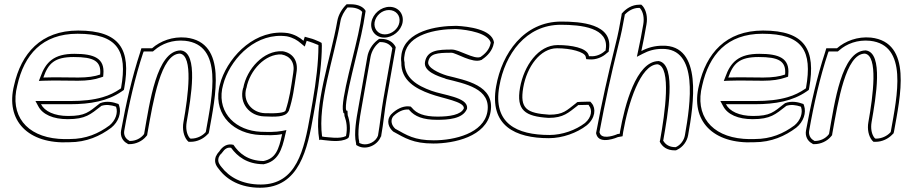

<svg xmlns="http://www.w3.org/2000/svg" viewBox="-20 -642 4237 899"><path d="M46 -243C4 -77 112 34 305 24C385 24 449 -5 501 -44C536 -72 549 -115 538 -147L535 -155C510 -164 480 -171 449 -159L445 -156C395 -117 380 -99 299 -99C234 -99 189 -121 172 -154H307C404 -154 485 -169 550 -214L560 -221L562 -231C594 -410 542 -499 346 -499C171 -499 79 -391 46 -243ZM61 -242C93 -385 177 -484 343 -484C531 -484 578 -404 547 -231L546 -228L543 -226C518 -209 492 -196 461 -187C417 -174 367 -169 310 -169H146L159 -145C179 -106 229 -84 297 -84C381 -84 404 -107 452 -144L454 -146C477 -154 500 -150 522 -143L524 -140C533 -114 521 -78 493 -55C442 -17 383 9 307 9H306C287 10 271 9 254 8C103 -4 25 -102 61 -242ZM162 -263 182 -264C236 -266 293 -264 345 -264C389 -264 423 -269 451 -279L463 -283L464 -294C471 -369 422 -390 328 -390C233 -390 194 -352 169 -281ZM183 -279C206 -345 235 -375 325 -375C418 -375 455 -357 449 -293C424 -284 390 -279 347 -279C295 -279 238 -281 183 -279Z M547 -31C542 -5 554 19 576 30L580 33H586C616 33 646 19 664 -3L669 -9L670 -16C698 -172 733 -389 822 -391C886 -383 861 -193 839 -70C833 -37 840 -5 856 15L863 22H873C903 22 932 8 951 -12L957 -18L959 -26C988 -189 1047 -444 851 -466C788 -472 731 -450 692 -416H642L636 -396C599 -284 569 -153 547 -31ZM562 -31C583 -152 613 -283 650 -394L653 -401H696L702 -406C737 -437 788 -457 847 -451C1026 -431 974 -195 944 -26L943 -23L941 -21C926 -5 901 7 876 7H872L868 4C854 -13 849 -41 854 -70C874 -185 911 -395 827 -406H826H825C713 -403 681 -162 655 -16L654 -14L652 -11C638 6 615 18 589 18H587L585 17L584 16C567 7 558 -11 562 -31Z M1005 -225C983 -99 1078 -15 1198 -10C1233 -9 1266 -7 1301 -14C1285 61 1270 100 1214 112C1140 111 1099 75 1073 36C1044 29 1022 43 1006 68C999 75 994 83 990 92C980 122 998 141 1005 150C1042 200 1106 237 1198 237C1382 237 1420 56 1448 -105L1459 -168C1475 -261 1487 -353 1487 -429L1486 -441L1475 -447C1459 -454 1445 -460 1432 -463L1407 -470L1401 -451C1383 -467 1359 -481 1328 -487C1179 -508 1057 -385 1016 -268C1012 -254 1007 -239 1005 -225ZM1020 -225C1022 -237 1027 -253 1031 -266C1070 -378 1184 -491 1323 -472C1352 -466 1372 -454 1389 -439L1407 -424L1416 -451L1425 -448H1426C1437 -445 1451 -439 1466 -433L1471 -431V-426C1471 -351 1460 -260 1444 -168L1433 -105C1404 60 1369 222 1201 222C1113 222 1053 187 1017 140C1009 130 997 116 1004 95C1007 88 1010 83 1015 78L1018 76L1019 74C1033 54 1045 47 1062 50C1091 90 1136 126 1212 127H1214H1215C1282 113 1300 61 1316 -13L1321 -33L1301 -29C1269 -23 1236 -24 1201 -25C1087 -30 1000 -109 1020 -225ZM1118 -229C1099 -158 1148 -99 1217 -97C1265 -95 1316 -92 1330 -120L1331 -121L1332 -122C1352 -182 1357 -229 1368 -301C1378 -357 1351 -394 1304 -402H1303H1302C1215 -407 1135 -319 1119 -230ZM1133 -228 1134 -230C1149 -313 1223 -391 1298 -387C1338 -380 1362 -350 1353 -301C1342 -228 1336 -182 1317 -124C1312 -114 1275 -110 1221 -112C1159 -114 1116 -167 1133 -228Z M1559 -542C1528 -365 1447 -149 1475 14C1475 14 1481 12 1481 12C1481 12 1496 14 1496 14C1514 15 1573 27 1608 6L1612 1V6C1624 -38 1617 -77 1608 -103L1607 -123L1601 -125C1588 -166 1660 -409 1682 -531L1692 -591C1682 -610 1656 -622 1623 -622H1603C1582 -602 1564 -573 1559 -542ZM1574 -542C1578 -566 1592 -590 1607 -607H1620C1647 -607 1668 -597 1676 -586L1667 -531C1646 -410 1571 -169 1587 -118L1588 -113L1592 -111L1593 -98L1594 -96C1602 -74 1608 -42 1600 -5C1570 10 1518 0 1499 -1L1488 -3C1467 -160 1543 -367 1574 -542Z M1719 -538C1712 -499 1739 -466 1779 -466C1819 -466 1858 -498 1865 -537C1872 -577 1845 -610 1804 -610C1764 -610 1726 -578 1719 -538ZM1658 -138C1649 -88 1636 -17 1647 28L1648 37L1657 42C1695 61 1747 39 1763 -2L1765 -4V-7C1775 -61 1781 -129 1790 -178L1833 -421C1822 -444 1799 -460 1765 -460H1755L1746 -453C1723 -435 1705 -406 1700 -376ZM1734 -538C1740 -570 1769 -595 1801 -595C1834 -595 1856 -569 1850 -537C1845 -507 1814 -481 1782 -481C1750 -481 1729 -507 1734 -538ZM1673 -138 1715 -376C1720 -402 1735 -427 1754 -442L1758 -445H1762C1790 -445 1808 -432 1817 -416L1775 -178C1766 -129 1759 -58 1750 -8L1749 -5C1747 -2 1747 0 1745 3C1730 28 1693 42 1666 29L1662 27V23V22C1652 -18 1664 -88 1673 -138Z M1860 -389C1858 -377 1857 -364 1859 -350C1857 -265 1927 -227 1993 -203C2055 -180 2154 -167 2152 -135C2139 -104 2084 -96 2029 -96C1965 -96 1930 -111 1909 -137L1903 -143L1893 -144C1865 -146 1835 -130 1813 -108L1811 -106C1786 -76 1801 -43 1821 -26C1876 4 1914 30 2009 30C2106 30 2257 -2 2277 -118C2299 -243 2159 -266 2073 -288C2034 -300 1980 -325 1985 -352C1992 -391 2025 -395 2094 -395C2115 -395 2193 -344 2233 -361L2236 -362L2238 -364C2262 -380 2286 -405 2292 -439L2293 -444C2283 -505 2173 -518 2118 -521H2116C2023 -521 1879 -497 1860 -389ZM1821 -97 1822 -98 1823 -99C1842 -118 1869 -131 1890 -129H1895L1897 -126C1922 -97 1960 -81 2026 -81C2078 -81 2146 -85 2166 -131L2167 -134V-137C2170 -187 2053 -197 2000 -217C1934 -241 1873 -276 1874 -352V-353L1873 -354C1871 -367 1873 -379 1875 -389C1891 -480 2018 -506 2113 -506H2115C2173 -503 2268 -486 2278 -441L2277 -439C2272 -411 2252 -390 2231 -376L2230 -375H2229C2200 -363 2130 -410 2096 -410C2031 -410 1980 -407 1970 -352C1962 -308 2030 -285 2066 -274V-273C2157 -250 2281 -228 2262 -118C2244 -18 2109 15 2011 15C1920 15 1885 -9 1831 -39C1813 -55 1807 -79 1821 -97Z M2303 -238C2270 -53 2393 5 2550 5C2614 5 2682 -20 2727 -55C2768 -89 2771 -134 2751 -158L2744 -166H2731C2720 -165 2700 -166 2683 -164L2676 -158C2633 -125 2618 -105 2552 -105C2446 -112 2413 -133 2430 -232C2447 -330 2510 -416 2588 -416C2653 -416 2715 -399 2722 -378L2725 -365L2739 -364C2771 -361 2802 -375 2821 -393L2830 -400L2831 -410C2852 -531 2697 -541 2608 -541C2433 -541 2330 -392 2303 -238ZM2318 -238C2344 -388 2442 -526 2606 -526C2699 -526 2834 -513 2816 -410V-406L2812 -403C2796 -388 2770 -376 2743 -379H2738L2736 -385C2725 -418 2656 -431 2591 -431C2500 -431 2433 -333 2415 -232C2396 -125 2439 -97 2548 -90H2549C2619 -90 2642 -115 2684 -147L2687 -150C2703 -151 2720 -150 2730 -151H2736L2738 -147C2753 -129 2752 -94 2719 -66C2676 -33 2613 -10 2553 -10C2399 -10 2287 -64 2318 -238Z M2771 -19 2772 -14C2786 39 2873 0 2873 0L2895 -4L2898 -25C2921 -156 2978 -339 3059 -341C3125 -329 3093 -110 3071 13L3069 21C3081 46 3104 62 3139 62H3145L3151 59C3177 47 3197 20 3202 -9C3227 -149 3273 -433 3081 -428C3046 -428 3013 -419 2983 -403C2992 -444 2999 -482 3007 -528C3013 -561 3006 -593 2990 -613L2983 -620H2973C2939 -620 2910 -601 2891 -578L2890 -570C2881 -519 2875 -485 2862 -434C2824 -280 2800 -173 2772 -24ZM2787 -22V-24C2815 -173 2838 -279 2876 -433C2889 -484 2896 -519 2905 -570V-573C2921 -591 2945 -605 2971 -605H2975L2978 -602C2992 -585 2997 -557 2992 -528C2984 -482 2977 -445 2968 -404L2962 -376L2989 -390C3017 -405 3046 -413 3079 -413C3252 -417 3213 -156 3187 -9C3183 15 3166 37 3146 46L3144 47H3142C3113 47 3095 34 3085 16L3086 13C3106 -102 3150 -340 3065 -356H3063H3062C2959 -353 2905 -150 2883 -25L2882 -16L2870 -14L2868 -13L2866 -12C2846 -4 2796 10 2788 -20Z M3253 -243C3211 -77 3319 34 3512 24C3592 24 3656 -5 3708 -44C3743 -72 3756 -115 3745 -147L3742 -155C3717 -164 3687 -171 3656 -159L3652 -156C3602 -117 3587 -99 3506 -99C3441 -99 3396 -121 3379 -154H3514C3611 -154 3692 -169 3757 -214L3767 -221L3769 -231C3801 -410 3749 -499 3553 -499C3378 -499 3286 -391 3253 -243ZM3268 -242C3300 -385 3384 -484 3550 -484C3738 -484 3785 -404 3754 -231L3753 -228L3750 -226C3725 -209 3699 -196 3668 -187C3624 -174 3574 -169 3517 -169H3353L3366 -145C3386 -106 3436 -84 3504 -84C3588 -84 3611 -107 3659 -144L3661 -146C3684 -154 3707 -150 3729 -143L3731 -140C3740 -114 3728 -78 3700 -55C3649 -17 3590 9 3514 9H3513C3494 10 3478 9 3461 8C3310 -4 3232 -102 3268 -242ZM3369 -263 3389 -264C3443 -266 3500 -264 3552 -264C3596 -264 3630 -269 3658 -279L3670 -283L3671 -294C3678 -369 3629 -390 3535 -390C3440 -390 3401 -352 3376 -281ZM3390 -279C3413 -345 3442 -375 3532 -375C3625 -375 3662 -357 3656 -293C3631 -284 3597 -279 3554 -279C3502 -279 3445 -281 3390 -279Z M3754 -31C3749 -5 3761 19 3783 30L3787 33H3793C3823 33 3853 19 3871 -3L3876 -9L3877 -16C3905 -172 3940 -389 4029 -391C4093 -383 4068 -193 4046 -70C4040 -37 4047 -5 4063 15L4070 22H4080C4110 22 4139 8 4158 -12L4164 -18L4166 -26C4195 -189 4254 -444 4058 -466C3995 -472 3938 -450 3899 -416H3849L3843 -396C3806 -284 3776 -153 3754 -31ZM3769 -31C3790 -152 3820 -283 3857 -394L3860 -401H3903L3909 -406C3944 -437 3995 -457 4054 -451C4233 -431 4181 -195 4151 -26L4150 -23L4148 -21C4133 -5 4108 7 4083 7H4079L4075 4C4061 -13 4056 -41 4061 -70C4081 -185 4118 -395 4034 -406H4033H4032C3920 -403 3888 -162 3862 -16L3861 -14L3859 -11C3845 6 3822 18 3796 18H3794L3792 17L3791 16C3774 7 3765 -11 3769 -31Z"/></svg>

Font: Snowfall
Style: BlkOlObl
Weight: 900
Designer: Jasper
Foundry: Cannot Into Space Fonts
Version: Version 0.9